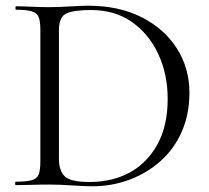

<svg xmlns="http://www.w3.org/2000/svg" viewBox="-20 -647 731 671"><path d="M303 4Q274 4 231.5 1Q189 -2 153 -2Q120 -2 89.5 -1Q59 0 35 0Q33 0 33 -6Q33 -12 35 -12Q71 -12 90 -17Q109 -22 115 -37Q121 -52 121 -81V-544Q121 -573 115 -587.5Q109 -602 90.5 -607.5Q72 -613 36 -613Q34 -613 34 -619Q34 -625 36 -625Q60 -625 90 -623.5Q120 -622 153 -622Q186 -622 224 -624.5Q262 -627 289 -627Q395 -627 474.5 -587Q554 -547 598 -478Q642 -409 642 -323Q642 -248 615.5 -187.5Q589 -127 541.5 -84.5Q494 -42 432.5 -19Q371 4 303 4ZM293 -11Q373 -11 434 -44.5Q495 -78 530.5 -143Q566 -208 566 -301Q566 -388 533 -458.5Q500 -529 440.5 -570.5Q381 -612 298 -612Q238 -612 212 -600Q186 -588 186 -542V-92Q186 -50 206.5 -30.5Q227 -11 293 -11Z"/></svg>

Font: Cormorant Garamond Light
Style: Regular
Weight: 400
Version: Version 4.001